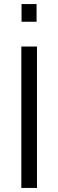

<svg xmlns="http://www.w3.org/2000/svg" viewBox="-20 -925 287 945"><path d="M85 -696H162V0H85ZM86 -905H160V-818H86Z"/></svg>

Font: TitilliumText22L 400 wt
Style: 400 wt
Weight: 400
Designer: Campivisivi
Foundry: Campivisivi
Version: 1.000